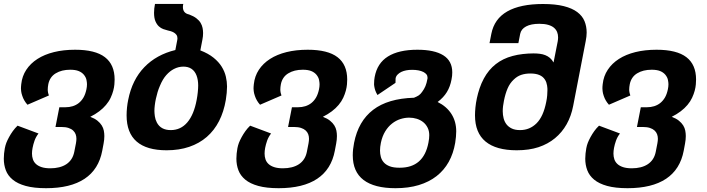

<svg xmlns="http://www.w3.org/2000/svg" viewBox="-26 -778 3659 994"><path d="M212.4 196.3Q149.4 196.3 107.2 184.6Q64.9 172.9 39.8 152.1Q14.6 131.3 4.2 103.5Q-6.3 75.7 -6.3 43.5Q-6.3 30.8 -4.9 16.6Q-3.4 2.4 -1 -10.7Q2 -25.9 6.8 -38.6Q11.7 -51.3 21 -68.4Q29.8 -84.5 40.3 -99.1Q50.8 -113.8 64.9 -127.4L173.3 -86.9Q159.7 -69.3 152.8 -49.8Q146 -30.3 142.6 -12.2Q139.6 3.4 139.6 17.1Q139.6 32.7 144.3 46.6Q148.9 60.5 159.9 70.8Q170.9 81.1 189.2 87.2Q207.5 93.3 234.9 93.3Q259.3 93.3 280 88.1Q300.8 83 316.9 72.5Q333 62 343.5 46.1Q354 30.3 358.4 8.8L367.2 -36.1Q369.6 -49.8 369.6 -59.6Q369.6 -72.3 365.5 -83.3Q361.3 -94.2 352.3 -102.5Q343.3 -110.8 328.4 -115.7Q313.5 -120.6 292 -120.6H261.2L281.2 -222.7H312Q354 -222.7 381.8 -244.6Q396 -255.9 406 -272.9Q416 -290 421.4 -315.4Q424.3 -329.1 424.3 -341.8Q424.3 -351.1 421.6 -364.5Q418.9 -377.9 408.2 -391.1Q397.5 -403.8 380.6 -410.4Q363.8 -417 337.4 -417Q293 -417 262.5 -398.4Q231.9 -379.9 224.1 -342.3Q221.2 -326.7 221.2 -314.9Q221.2 -314 221.2 -311.8Q221.2 -309.6 221.7 -305.7Q222.2 -301.8 223.1 -296.9Q224.1 -292 227.1 -283.7L116.2 -235.8Q97.7 -256.3 89.4 -281.7Q84.5 -295.9 83.5 -306.2Q82.5 -316.4 82.5 -319.3Q82.5 -322.3 82.8 -329.1Q83 -335.9 84 -342.3Q88.4 -383.8 110.1 -416.7Q131.8 -449.7 168 -472.9Q204.1 -496.1 253.4 -508.3Q302.7 -520.5 362.8 -520.5Q467.3 -520.5 517.3 -481.9Q567.4 -443.4 567.4 -366.2Q567.4 -356 566.2 -341.1Q564.9 -326.2 560.3 -308.6Q555.7 -291 546.9 -272Q538.1 -252.9 522.9 -234.9Q493.2 -199.2 441.4 -173.3Q464.4 -164.6 478.5 -153.1Q492.7 -141.6 500.7 -128.7Q508.8 -115.7 511.5 -101.6Q514.2 -87.4 514.2 -73.7Q514.2 -64 513.2 -54.4Q512.2 -44.9 510.3 -34.7L503.4 2Q485.4 98.6 412.1 147.5Q338.9 196.3 212.4 196.3Z M836.4 0Q733.4 0 681.4 -45.2Q629.4 -90.3 629.4 -180.7Q629.4 -200.7 631.6 -221.7Q633.8 -242.7 637.7 -261.2Q658.2 -364.7 720.9 -429.9Q783.7 -495.1 881.8 -519L891.6 -570.3Q892.1 -572.8 892.3 -575.2Q892.6 -577.6 892.6 -580.1Q892.6 -590.8 887.2 -597.9Q881.8 -605 874.3 -609.4Q866.7 -613.8 857.9 -616.5Q849.1 -619.1 841.8 -620.6Q831.5 -623 819.3 -627.4Q807.1 -631.8 796.6 -641.4Q786.1 -650.9 778.8 -667.7Q771.5 -684.6 771.5 -711.9Q771.5 -733.4 776.4 -757.8H922.9Q920.9 -750 920.9 -741.7Q920.9 -709.5 953.1 -703.1Q976.6 -694.3 990.7 -683.3Q1004.9 -672.4 1012.5 -659.7Q1020 -647 1022.7 -633.5Q1025.4 -620.1 1025.4 -606.9Q1025.4 -589.8 1022 -573.2L1011.2 -517.1Q1052.7 -501 1079.6 -479.2Q1106.4 -457.5 1121.8 -432.6Q1137.2 -407.7 1143.3 -381.3Q1149.4 -355 1149.4 -330.1Q1149.4 -315.4 1147.7 -296.9Q1146 -278.3 1143.1 -260.7Q1132.8 -199.7 1108.2 -151.4Q1083.5 -103 1044.7 -69.3Q1005.9 -35.6 953.6 -17.8Q901.4 0 836.4 0ZM857.9 -104.5Q909.7 -104.5 943.8 -144.5Q978 -184.6 992.2 -261.2Q996.1 -281.7 998 -301Q1000 -320.3 1000 -335.4Q1000 -364.7 991.5 -387.2Q982.9 -409.7 965.8 -421.4Q956.5 -427.7 945.8 -430.4Q935.1 -433.1 923.8 -433.1Q897.9 -433.1 874.5 -420.9Q853.5 -410.2 835 -389.4Q816.4 -368.7 801.8 -333.5Q794.9 -317.9 789.8 -300.8Q784.7 -283.7 781 -266.6Q777.3 -249.5 775.4 -233.4Q773.4 -217.3 773.4 -203.6Q773.4 -193.4 775.6 -176.5Q777.8 -159.7 786.1 -143.6Q806.6 -104.5 857.9 -104.5Z M1416.5 196.3Q1353.5 196.3 1311.3 184.6Q1269 172.9 1243.9 152.1Q1218.8 131.3 1208.3 103.5Q1197.8 75.7 1197.8 43.5Q1197.8 30.8 1199.2 16.6Q1200.7 2.4 1203.1 -10.7Q1206.1 -25.9 1210.9 -38.6Q1215.8 -51.3 1225.1 -68.4Q1233.9 -84.5 1244.4 -99.1Q1254.9 -113.8 1269 -127.4L1377.4 -86.9Q1363.8 -69.3 1356.9 -49.8Q1350.1 -30.3 1346.7 -12.2Q1343.8 3.4 1343.8 17.1Q1343.8 32.7 1348.4 46.6Q1353 60.5 1364 70.8Q1375 81.1 1393.3 87.2Q1411.6 93.3 1439 93.3Q1463.4 93.3 1484.1 88.1Q1504.9 83 1521 72.5Q1537.1 62 1547.6 46.1Q1558.1 30.3 1562.5 8.8L1571.3 -36.1Q1573.7 -49.8 1573.7 -59.6Q1573.7 -72.3 1569.6 -83.3Q1565.4 -94.2 1556.4 -102.5Q1547.4 -110.8 1532.5 -115.7Q1517.6 -120.6 1496.1 -120.6H1465.3L1485.4 -222.7H1516.1Q1558.1 -222.7 1585.9 -244.6Q1600.1 -255.9 1610.1 -272.9Q1620.1 -290 1625.5 -315.4Q1628.4 -329.1 1628.4 -341.8Q1628.4 -351.1 1625.7 -364.5Q1623 -377.9 1612.3 -391.1Q1601.6 -403.8 1584.7 -410.4Q1567.9 -417 1541.5 -417Q1497.1 -417 1466.6 -398.4Q1436 -379.9 1428.2 -342.3Q1425.3 -326.7 1425.3 -314.9Q1425.3 -314 1425.3 -311.8Q1425.3 -309.6 1425.8 -305.7Q1426.3 -301.8 1427.2 -296.9Q1428.2 -292 1431.2 -283.7L1320.3 -235.8Q1301.8 -256.3 1293.5 -281.7Q1288.6 -295.9 1287.6 -306.2Q1286.6 -316.4 1286.6 -319.3Q1286.6 -322.3 1286.9 -329.1Q1287.1 -335.9 1288.1 -342.3Q1292.5 -383.8 1314.2 -416.7Q1335.9 -449.7 1372.1 -472.9Q1408.2 -496.1 1457.5 -508.3Q1506.8 -520.5 1566.9 -520.5Q1671.4 -520.5 1721.4 -481.9Q1771.5 -443.4 1771.5 -366.2Q1771.5 -356 1770.3 -341.1Q1769 -326.2 1764.4 -308.6Q1759.8 -291 1751 -272Q1742.2 -252.9 1727.1 -234.9Q1697.3 -199.2 1645.5 -173.3Q1668.5 -164.6 1682.6 -153.1Q1696.8 -141.6 1704.8 -128.7Q1712.9 -115.7 1715.6 -101.6Q1718.3 -87.4 1718.3 -73.7Q1718.3 -64 1717.3 -54.4Q1716.3 -44.9 1714.4 -34.7L1707.5 2Q1689.5 98.6 1616.2 147.5Q1543 196.3 1416.5 196.3Z M2021.5 196.3Q1912.1 196.3 1856.2 153.8Q1800.3 111.3 1800.3 25.9Q1800.3 10.3 1802 -5.6Q1803.7 -21.5 1807.1 -38.6Q1829.1 -150.9 1905.8 -209.5Q1982.4 -268.1 2117.2 -272Q2125.5 -275.4 2131.3 -278.3Q2137.2 -281.2 2142.1 -284.4Q2147 -287.6 2150.9 -292Q2154.8 -296.4 2159.2 -302.2Q2169.9 -316.4 2176.5 -332Q2183.1 -347.7 2187 -370.6Q2187.5 -373 2187.5 -374.5Q2187.5 -385.7 2181.9 -392.8Q2176.3 -399.9 2166 -405.3Q2143.6 -416.5 2107.4 -416.5Q2074.7 -416.5 2051.8 -405.8Q2040.5 -400.4 2032.2 -391.8Q2023.9 -383.3 2022 -372.1L2021.5 -349.1L1928.2 -286.1Q1919.9 -300.3 1916.5 -310.8Q1913.1 -321.3 1911.6 -331.5Q1910.6 -335.9 1910.6 -339.4Q1910.6 -342.8 1910.6 -343.8Q1910.6 -355 1911.4 -362.8Q1912.1 -370.6 1913.6 -378.9Q1926.8 -451.2 1982.7 -485.8Q2038.6 -520.5 2134.8 -520.5Q2223.1 -520.5 2269.3 -491.5Q2315.4 -462.4 2315.4 -403.3Q2315.4 -394.5 2314.5 -385.3Q2313.5 -376 2311.5 -366.2Q2304.7 -329.6 2287.6 -301.5Q2270.5 -273.4 2239.7 -250Q2286.6 -226.6 2311.3 -187.7Q2335.9 -148.9 2335.9 -98.1Q2335.9 -85.9 2334.5 -69.8Q2333 -53.7 2330.6 -38.6Q2321.3 16.6 2297.1 60.1Q2272.9 103.5 2234.1 133.8Q2195.3 164.1 2142.1 180.2Q2088.9 196.3 2021.5 196.3ZM2043.9 90.3Q2167 90.3 2191.9 -38.6Q2194.3 -49.8 2195.3 -60.1Q2196.3 -70.3 2196.3 -78.1Q2196.3 -100.1 2187.7 -117.2Q2179.2 -134.3 2164.8 -145.8Q2150.4 -157.2 2131.6 -163.1Q2112.8 -168.9 2092.3 -168.9Q2069.8 -168.9 2046.9 -161.6Q2023.9 -154.3 2003.7 -138.4Q1983.4 -122.6 1968.3 -97.9Q1953.1 -73.2 1945.8 -38.6Q1941.4 -16.6 1941.4 1.5Q1941.4 19 1945.8 34.9Q1950.2 50.8 1961.4 63.2Q1972.7 75.7 1991.9 83Q2011.2 90.3 2041.5 90.3Z M2648.9 0Q2542.5 0 2487.8 -45.2Q2433.1 -90.3 2433.1 -181.2Q2433.1 -198.7 2435.3 -221.7Q2437.5 -244.6 2442.9 -269.8Q2448.2 -294.9 2457 -321Q2465.8 -347.2 2479 -371.6Q2527.8 -461.9 2627.9 -488.3Q2652.8 -495.1 2681.2 -498.3Q2709.5 -501.5 2735.8 -501.5Q2753.4 -501.5 2768.8 -499.5Q2784.2 -497.6 2797.1 -492.4Q2810.1 -487.3 2820.8 -478.3Q2831.5 -469.2 2839.8 -454.6L2861.3 -563.5Q2863.3 -574.7 2863.3 -584.5Q2863.3 -599.6 2858.2 -612.3Q2853 -625 2841.8 -634.5Q2830.6 -644 2811.8 -649.4Q2793 -654.8 2766.1 -654.8Q2723.1 -654.8 2697.5 -641.1Q2671.9 -627.4 2667 -602.5L2657.7 -554.7H2508.3L2517.6 -602.5Q2532.7 -680.2 2600.1 -718.8Q2667.5 -757.3 2785.2 -757.3Q2849.1 -757.3 2892.6 -746.3Q2936 -735.4 2962.4 -715.6Q2988.8 -695.8 3000 -668.7Q3011.2 -641.6 3011.2 -609.4Q3011.2 -589.8 3006.3 -565.4L2941.4 -230Q2931.2 -176.8 2907.5 -134.8Q2883.8 -92.8 2847.2 -62.5Q2810.5 -32.2 2762 -16.1Q2713.4 0 2648.9 0ZM2666.5 -104.5Q2716.3 -104.5 2751.7 -139.6Q2787.1 -174.8 2801.8 -250Q2805.7 -268.6 2806.9 -284.4Q2808.1 -300.3 2808.1 -311.5Q2808.1 -314.9 2807.9 -321Q2807.6 -327.1 2806.4 -334.7Q2805.2 -342.3 2802.5 -350.6Q2799.8 -358.9 2794.9 -366.2Q2774.9 -397.5 2720.2 -397.5Q2693.8 -397.5 2672.6 -390.4Q2651.4 -383.3 2633.8 -366.2Q2613.8 -347.7 2602.1 -320.6Q2590.3 -293.5 2583 -256.8Q2580.1 -242.2 2578.4 -228.8Q2576.7 -215.3 2576.7 -202.6Q2576.7 -183.1 2581.3 -165.3Q2585.9 -147.5 2596.4 -134Q2606.9 -120.6 2624 -112.5Q2641.1 -104.5 2666.5 -104.5Z M3222.7 196.3Q3159.7 196.3 3117.4 184.6Q3075.2 172.9 3050 152.1Q3024.9 131.3 3014.4 103.5Q3003.9 75.7 3003.9 43.5Q3003.9 30.8 3005.4 16.6Q3006.8 2.4 3009.3 -10.7Q3012.2 -25.9 3017.1 -38.6Q3022 -51.3 3031.2 -68.4Q3040 -84.5 3050.5 -99.1Q3061 -113.8 3075.2 -127.4L3183.6 -86.9Q3169.9 -69.3 3163.1 -49.8Q3156.2 -30.3 3152.8 -12.2Q3149.9 3.4 3149.9 17.1Q3149.9 32.7 3154.5 46.6Q3159.2 60.5 3170.2 70.8Q3181.2 81.1 3199.5 87.2Q3217.8 93.3 3245.1 93.3Q3269.5 93.3 3290.3 88.1Q3311 83 3327.1 72.5Q3343.3 62 3353.8 46.1Q3364.3 30.3 3368.7 8.8L3377.4 -36.1Q3379.9 -49.8 3379.9 -59.6Q3379.9 -72.3 3375.7 -83.3Q3371.6 -94.2 3362.5 -102.5Q3353.5 -110.8 3338.6 -115.7Q3323.7 -120.6 3302.2 -120.6H3271.5L3291.5 -222.7H3322.3Q3364.3 -222.7 3392.1 -244.6Q3406.2 -255.9 3416.3 -272.9Q3426.3 -290 3431.6 -315.4Q3434.6 -329.1 3434.6 -341.8Q3434.6 -351.1 3431.9 -364.5Q3429.2 -377.9 3418.5 -391.1Q3407.7 -403.8 3390.9 -410.4Q3374 -417 3347.7 -417Q3303.2 -417 3272.7 -398.4Q3242.2 -379.9 3234.4 -342.3Q3231.4 -326.7 3231.4 -314.9Q3231.4 -314 3231.4 -311.8Q3231.4 -309.6 3231.9 -305.7Q3232.4 -301.8 3233.4 -296.9Q3234.4 -292 3237.3 -283.7L3126.5 -235.8Q3107.9 -256.3 3099.6 -281.7Q3094.7 -295.9 3093.8 -306.2Q3092.8 -316.4 3092.8 -319.3Q3092.8 -322.3 3093 -329.1Q3093.3 -335.9 3094.2 -342.3Q3098.6 -383.8 3120.4 -416.7Q3142.1 -449.7 3178.2 -472.9Q3214.4 -496.1 3263.7 -508.3Q3313 -520.5 3373 -520.5Q3477.5 -520.5 3527.6 -481.9Q3577.6 -443.4 3577.6 -366.2Q3577.6 -356 3576.4 -341.1Q3575.2 -326.2 3570.6 -308.6Q3565.9 -291 3557.1 -272Q3548.3 -252.9 3533.2 -234.9Q3503.4 -199.2 3451.7 -173.3Q3474.6 -164.6 3488.8 -153.1Q3502.9 -141.6 3511 -128.7Q3519 -115.7 3521.7 -101.6Q3524.4 -87.4 3524.4 -73.7Q3524.4 -64 3523.4 -54.4Q3522.5 -44.9 3520.5 -34.7L3513.7 2Q3495.6 98.6 3422.4 147.5Q3349.1 196.3 3222.7 196.3Z"/></svg>

Font: Hack
Style: Bold Italic
Weight: 700
Italic angle: -11°
Monospace: yes
Designer: Christopher Simpkins
Foundry: Christopher Simpkins
Version: Version 2.017; ttfautohint (v1.4.1) -l 4 -r 80 -G 350 -x 0 -